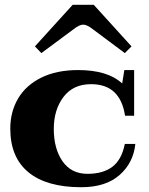

<svg xmlns="http://www.w3.org/2000/svg" viewBox="-20 -773 625 803"><path d="M126 -579 284 -753H372L530 -579L502 -551L368 -651Q344 -670 328 -670Q312 -670 288 -651L153 -551ZM23 -235Q23 -306 56 -361.5Q89 -417 153 -448.5Q217 -480 307 -480Q430 -480 491 -424L500 -480H541V-289H503Q483 -421 361 -421Q286 -421 245.5 -367.5Q205 -314 205 -234Q205 -151 241.5 -98.5Q278 -46 346 -46Q411 -46 450 -75.5Q489 -105 502 -171H546Q538 -92 480 -41Q422 10 320 10Q175 10 99 -52.5Q23 -115 23 -235Z"/></svg>

Font: Taviraj
Style: Bold
Weight: 700
Designer: Katatrad Team
Foundry: CadsonDemak
Version: Version 1.001